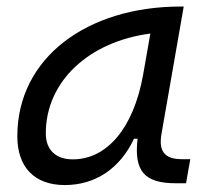

<svg xmlns="http://www.w3.org/2000/svg" viewBox="-20 -542 626 573"><path d="M173.3 10.3C265.1 10.3 338.4 -39.6 379.9 -127.9H390.6C379.4 -32.2 410.2 4.9 504.4 4.9H535.2L547.9 -66.9H522.9C469.2 -66.9 452.6 -92.3 462.4 -145L528.3 -522.5H519C240.7 -522.5 31.7 -370.1 31.7 -135.3C31.7 -43 83 10.3 173.3 10.3ZM197.3 -66.4C146.5 -66.4 116.7 -94.7 116.7 -144C116.7 -299.8 246.1 -418 428.7 -441.9L407.2 -319.3C378.4 -157.7 297.9 -66.4 197.3 -66.4Z"/></svg>

Font: Cascadia Code PL SemiLight
Style: Italic
Weight: 350
Italic angle: -10°
Monospace: yes
Designer: Aaron Bell
Foundry: Saja Typeworks
Version: Version 2404.023